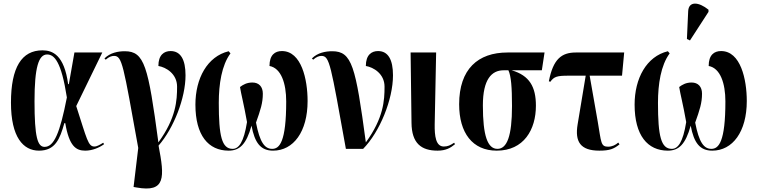

<svg xmlns="http://www.w3.org/2000/svg" viewBox="-20 -828 4217 1068"><path d="M197 10C287 10 313 -54 338 -143H343C365 -14 403 10 454 10C494 10 533 -7 559 -26L554 -34C539 -25 521 -13 505 -13C470 -13 464 -53 404 -238L549 -536H394L363 -360H359C337 -523 272 -548 216 -548C101 -548 41 -454 41 -257C41 -65 109 10 197 10ZM228 -11C189 -11 172 -64 172 -265C172 -454 195 -525 242 -525C282 -525 321 -486 352 -286C313 -86 280 -11 228 -11Z M740 215C902 244 896 159 862 -18C947 -116 1012 -283 1012 -409C1012 -496 985 -544 929 -544C893 -544 861 -523 861 -461C903 -454 965 -418 965 -346C965 -270 960 -172 861 -36C804 -460 784 -543 674 -543C637 -543 593 -535 561 -503L568 -496C586 -512 601 -517 614 -517C660 -517 665 -470 749 -5L723 212Z M1252 10C1312 10 1350 -24 1379 -129C1397 -33 1430 10 1499 10C1612 10 1691 -95 1691 -266C1691 -386 1657 -544 1548 -544C1510 -544 1479 -523 1479 -461C1544 -449 1572 -364 1572 -264C1572 -39 1535 0 1494 0C1452 0 1425 -37 1404 -146C1429 -216 1442 -255 1442 -307C1442 -346 1420 -369 1384 -369C1353 -369 1332 -357 1315 -344C1321 -305 1336 -251 1354 -149C1336 -36 1308 0 1274 0C1214 0 1197 -70 1197 -256C1197 -360 1213 -465 1262 -531L1252 -543C1133 -514 1067 -392 1067 -246C1067 -75 1139 10 1252 10Z M1904 0H2000C2093 -95 2166 -275 2166 -409C2166 -496 2139 -544 2083 -544C2047 -544 2015 -523 2015 -461C2057 -454 2119 -418 2119 -346C2119 -270 2114 -172 2015 -36C1958 -460 1938 -543 1828 -543C1791 -543 1747 -535 1715 -503L1722 -496C1740 -512 1755 -517 1768 -517C1814 -517 1819 -470 1904 0Z M2414 10C2461 10 2487 -6 2511 -26L2506 -34C2485 -20 2471 -13 2449 -13C2404 -13 2397 -71 2398 -137L2406 -536H2264L2269 -145C2270 -30 2324 10 2414 10Z M2743 10C2894 10 2961 -107 2961 -240C2961 -344 2926 -408 2826 -437H2994L3009 -536H2803C2639 -536 2534 -444 2534 -248C2534 -89 2608 10 2743 10ZM2747 0C2692 0 2666 -73 2666 -242C2666 -387 2715 -437 2781 -437H2808C2823 -405 2828 -343 2828 -238C2828 -70 2800 0 2747 0Z M3314 10C3372 10 3395 0 3426 -25L3419 -35C3405 -22 3385 -12 3363 -12C3321 -12 3325 -35 3305 -151L3260 -407H3440L3452 -536H3183C3104 -536 3057 -500 3033 -376L3041 -373C3062 -402 3079 -407 3141 -407H3238L3193 -136C3177 -40 3208 10 3314 10Z M3818 -603 3921 -762V-774C3867 -818 3811 -823 3808 -766L3801 -611ZM3695 10C3755 10 3793 -24 3822 -129C3840 -33 3873 10 3942 10C4055 10 4134 -95 4134 -266C4134 -386 4100 -544 3991 -544C3953 -544 3922 -523 3922 -461C3987 -449 4015 -364 4015 -264C4015 -39 3978 0 3937 0C3895 0 3868 -37 3847 -146C3872 -216 3885 -255 3885 -307C3885 -346 3863 -369 3827 -369C3796 -369 3775 -357 3758 -344C3764 -305 3779 -251 3797 -149C3779 -36 3751 0 3717 0C3657 0 3640 -70 3640 -256C3640 -360 3656 -465 3705 -531L3695 -543C3576 -514 3510 -392 3510 -246C3510 -75 3582 10 3695 10Z"/></svg>

Font: Noto Serif Display ExtraCondensed
Style: Bold
Weight: 700
Width: 2
Designer: Monotype Design Team
Foundry: Monotype Imaging Inc.
Version: Version 2.009